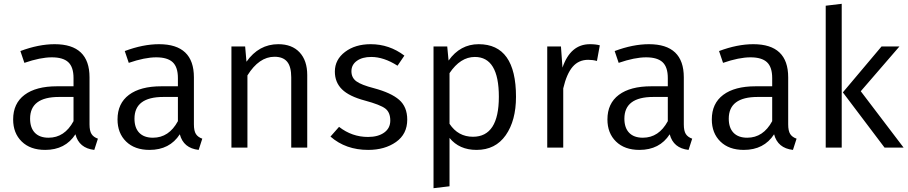

<svg xmlns="http://www.w3.org/2000/svg" viewBox="-20 -775 4766 1008"><path d="M450 -122Q450 -88 460.5 -71.5Q471 -55 494 -47L475 12Q395 3 376 -70Q323 12 217 12Q139 12 94 -32Q49 -76 49 -148Q49 -232 109 -277Q169 -322 279 -322H366V-365Q366 -423 338.5 -448.5Q311 -474 252 -474Q192 -474 108 -445L87 -507Q183 -543 267 -543Q450 -543 450 -369ZM235 -52Q319 -52 366 -139V-266H290Q138 -266 138 -152Q138 -104 163 -78Q188 -52 235 -52Z M998 -122Q998 -88 1008.5 -71.5Q1019 -55 1042 -47L1023 12Q943 3 924 -70Q871 12 765 12Q687 12 642 -32Q597 -76 597 -148Q597 -232 657 -277Q717 -322 827 -322H914V-365Q914 -423 886.5 -448.5Q859 -474 800 -474Q740 -474 656 -445L635 -507Q731 -543 815 -543Q998 -543 998 -369ZM783 -52Q867 -52 914 -139V-266H838Q686 -266 686 -152Q686 -104 711 -78Q736 -52 783 -52Z M1441 -543Q1513 -543 1553 -500Q1593 -457 1593 -381V0H1509V-369Q1509 -425 1487.5 -451Q1466 -477 1421 -477Q1340 -477 1279 -379V0H1195V-531H1267L1274 -451Q1339 -543 1441 -543Z M1926 -543Q2024 -543 2103 -483L2067 -430Q1995 -476 1929 -476Q1882 -476 1853.5 -455.5Q1825 -435 1825 -401Q1825 -367 1851 -348Q1877 -329 1943 -312Q2033 -288 2075.5 -251Q2118 -214 2118 -147Q2118 -71 2059 -29.5Q2000 12 1913 12Q1795 12 1715 -58L1760 -109Q1828 -56 1912 -56Q1965 -56 1997 -79Q2029 -102 2029 -142Q2029 -185 2003 -205Q1977 -225 1896 -247Q1813 -269 1775.5 -306Q1738 -343 1738 -399Q1738 -462 1791.5 -502.5Q1845 -543 1926 -543Z M2493 -543Q2689 -543 2689 -267Q2689 -142 2635 -65Q2581 12 2482 12Q2391 12 2340 -51V203L2256 213V-531H2328L2335 -457Q2396 -543 2493 -543ZM2463 -57Q2599 -57 2599 -267Q2599 -476 2473 -476Q2397 -476 2340 -391V-125Q2385 -57 2463 -57Z M3077 -543Q3108 -543 3129 -537L3114 -455Q3092 -461 3068 -461Q3018 -461 2986.5 -424.5Q2955 -388 2937 -311V0H2853V-531H2925L2933 -420Q2975 -543 3077 -543Z M3570 -122Q3570 -88 3580.5 -71.5Q3591 -55 3614 -47L3595 12Q3515 3 3496 -70Q3443 12 3337 12Q3259 12 3214 -32Q3169 -76 3169 -148Q3169 -232 3229 -277Q3289 -322 3399 -322H3486V-365Q3486 -423 3458.5 -448.5Q3431 -474 3372 -474Q3312 -474 3228 -445L3207 -507Q3303 -543 3387 -543Q3570 -543 3570 -369ZM3355 -52Q3439 -52 3486 -139V-266H3410Q3258 -266 3258 -152Q3258 -104 3283 -78Q3308 -52 3355 -52Z M4118 -122Q4118 -88 4128.5 -71.5Q4139 -55 4162 -47L4143 12Q4063 3 4044 -70Q3991 12 3885 12Q3807 12 3762 -32Q3717 -76 3717 -148Q3717 -232 3777 -277Q3837 -322 3947 -322H4034V-365Q4034 -423 4006.5 -448.5Q3979 -474 3920 -474Q3860 -474 3776 -445L3755 -507Q3851 -543 3935 -543Q4118 -543 4118 -369ZM3903 -52Q3987 -52 4034 -139V-266H3958Q3806 -266 3806 -152Q3806 -104 3831 -78Q3856 -52 3903 -52Z M4399 -755V0H4315V-745ZM4702 -531 4499 -296 4724 0H4624L4405 -290L4608 -531Z"/></svg>

Font: Sedus Text
Style: Regular
Weight: 400
Designer: TypeMates
Foundry: TypeMates, Runge Thomsen GbR
Version: Version 4.202;PS 004.202;hotconv 1.0.88;makeotf.lib2.5.64775